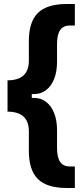

<svg xmlns="http://www.w3.org/2000/svg" viewBox="-20 -727 411 958"><path d="M124 -421.9V-519.5Q123.5 -617.2 168.7 -662.1Q213.9 -707 312.5 -707H353.5V-599.6H328.1Q295.4 -599.6 279.8 -576.4Q264.2 -553.2 264.6 -504.9V-418.9Q264.6 -368.7 249.8 -332.3Q234.9 -295.9 209.2 -276.9Q183.6 -257.8 151.4 -257.8H138.7V-238.3H151.4Q183.6 -238.3 209.2 -219.2Q234.9 -200.2 249.8 -163.8Q264.6 -127.4 264.6 -77.1V8.8Q264.2 57.1 279.8 80.3Q295.4 103.5 328.1 103.5H353.5V210.9H312.5Q213.9 210.9 168.7 166Q123.5 121.1 124 23.4V-74.2Q123.5 -121.6 96.7 -145.8Q69.8 -169.9 17.6 -169.9V-326.2Q69.8 -326.2 96.7 -350.3Q123.5 -374.5 124 -421.9Z"/></svg>

Font: Wanted Sans
Style: Bold
Weight: 700
Designer: Original Design by Kil Hyung-jin and Kang Hanbin, Wanted Lab, Inc; Hangeul from Source Han Sans by Jang Soo-young and Ka
Foundry: Wanted Lab, Inc.
Version: Version 1.000